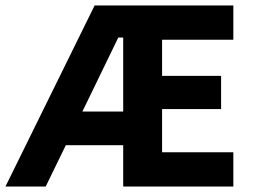

<svg xmlns="http://www.w3.org/2000/svg" viewBox="-20 -686 933 706"><path d="M328 -666H838V-540H576V-407H793V-285H576V-126H838V0H433V-152H222L148 0H0ZM433 -276V-548H415L283 -276Z"/></svg>

Font: Secular One
Style: Regular
Weight: 400
Designer: Michal Sahar
Foundry: Hagilda
Version: Version 1.000